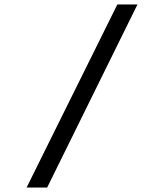

<svg xmlns="http://www.w3.org/2000/svg" viewBox="-20 -720 753 859"><path d="M99 119 505 -700H595L191 119Z"/></svg>

Font: Lexend Mega Light
Style: Regular
Weight: 300
Version: Version 1.007